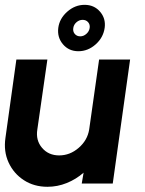

<svg xmlns="http://www.w3.org/2000/svg" viewBox="-26 -740 585 774"><path d="M-4 -184.5 40 -500H165L124.5 -218Q117.5 -174.5 143.5 -144Q169.5 -113.5 212.5 -113.5Q256 -113.5 291.2 -144Q326.5 -174.5 333.5 -218L373.5 -500H498.5L428.5 0H303.5L311 -44Q281 -17.5 243.2 -2.2Q205.5 13 165.5 13Q111 13 70 -13.8Q29 -40.5 8.5 -85.2Q-12 -130 -4 -184.5ZM290 -533.5Q251.5 -533.5 227.8 -561.5Q204 -589.5 209 -628Q214 -665.5 245.2 -693Q276.5 -720.5 315 -720.5Q353.5 -720.5 377.2 -693Q401 -665.5 396 -628Q390.5 -588.5 359.5 -561Q328.5 -533.5 290 -533.5ZM297.5 -593.5Q311 -593.5 322.2 -603.5Q333.5 -613.5 335.5 -627.5Q337.5 -641 329.2 -650.5Q321 -660 307 -660Q293.5 -660 282.5 -650.5Q271.5 -641 269.5 -627.5Q267 -613.5 275.2 -603.5Q283.5 -593.5 297.5 -593.5Z"/></svg>

Font: Urbanist
Style: Bold Italic
Weight: 700
Italic angle: -8°
Designer: Corey Hu
Foundry: Corey Hu
Version: Version 1.330; ttfautohint (v1.8.4.7-5d5b)